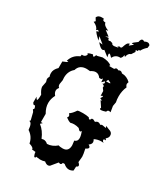

<svg xmlns="http://www.w3.org/2000/svg" viewBox="-189 -844 821 938"><g transform="rotate(30 222.0 -375.0)"><path d="M237.3 6.8Q228 6.8 216.8 -2.9Q205.1 1.5 190.4 1.5L167 -1L167.5 1.5Q167.5 5.4 160.2 5.4Q152.8 -8.3 152.8 -19.5L131.8 -21.5L132.3 -23.4Q132.3 -32.7 106.9 -40.5Q100.6 -75.7 69.8 -95.7Q66.9 -135.3 50.8 -135.3L55.7 -141.1L45.4 -182.6L37.1 -194.8Q42.5 -195.8 42.5 -200.7Q42.5 -206.1 37.1 -215.8L33.2 -213.9Q27.3 -213.9 22.5 -224.1V-255.9Q28.8 -243.7 32.2 -243.7Q37.1 -243.7 37.1 -275.4Q21.5 -298.3 21.5 -313L26.9 -340.8L22.9 -356Q22.9 -362.3 28.8 -372.6Q25.4 -378.9 25.4 -391.1Q25.4 -412.1 45.4 -430.7V-467.8Q71.8 -478 71.8 -481L62.5 -481.9Q73.2 -519 109.4 -533.7L111.3 -544.4L116.2 -543.9Q130.4 -543.9 136.2 -558.6L132.3 -562.5Q132.3 -567.4 158.2 -572.8Q162.1 -564.5 165 -564.5Q169.4 -564.5 173.3 -577.1L179.7 -576.7L206.5 -583.5Q240.2 -582.5 257.8 -568.8L253.9 -563H283.2Q287.6 -570.8 293.9 -570.8Q298.3 -570.8 303.7 -566.9Q308.6 -570.3 313.5 -570.3Q320.8 -570.3 326.7 -563Q355 -563 376 -542L373 -531.7Q373 -522.9 380.4 -515.1Q368.7 -488.8 368.7 -458.5Q368.7 -440.4 372.1 -425.8L368.2 -403.3L373.5 -370.6L364.7 -372.6Q355.5 -372.6 353.5 -362.3Q335.9 -356.4 327.6 -356.4Q320.3 -356.4 320.3 -360.8L322.3 -366.7L301.8 -397.5L309.6 -398.9L295.4 -405.3Q302.7 -416 302.7 -419.4L301.3 -420.9Q297.9 -420.9 291.5 -416L290.5 -442.9L280.3 -456.5L281.2 -461.4Q281.2 -469.2 268.6 -471.7Q277.3 -475.1 277.3 -481L274.9 -488.3L260.7 -475.1Q260.7 -494.6 257.8 -494.6L253.4 -488.3H241.7Q230 -504.9 213.9 -504.9Q201.2 -504.9 186 -494.6L167.5 -496.1Q127.4 -496.1 117.7 -461.4Q91.8 -439.9 91.8 -403.8L92.8 -389.2L88.9 -365.7Q88.9 -352.5 96.7 -348.1Q88.4 -338.4 88.4 -329.1Q88.4 -316.9 99.1 -304.7Q86.9 -282.2 86.9 -258.8Q86.9 -232.4 103 -205.6V-159.2H113.3L103 -149.4Q130.9 -127.9 146.5 -89.8L157.7 -91.8Q170.4 -91.8 181.6 -81.5Q210.9 -82.5 235.4 -104Q241.7 -100.6 258.8 -100.6Q292 -100.6 292 -137.2L289.1 -162.1Q306.2 -166.5 306.2 -185.5Q306.2 -199.7 297.4 -221.7Q295.4 -215.3 291 -215.3Q285.6 -215.3 276.9 -226.6Q262.7 -231 249.5 -231Q238.3 -231 229 -228Q216.3 -231.4 202.1 -242.7Q207 -247.6 207 -252.4Q207 -258.3 200.2 -265.1Q214.8 -274.4 229 -296.4Q235.4 -299.8 259.3 -299.8Q278.8 -299.8 293.5 -296.4Q297.9 -288.6 301.8 -288.6Q306.2 -288.6 310.1 -298.3H318.4L330.6 -292Q338.9 -298.8 345.2 -298.8Q353 -298.8 361.3 -292Q363.3 -296.4 371.1 -296.4L391.6 -292.5L389.6 -303.2Q396.5 -298.3 403.6 -296.1Q410.6 -293.9 416.3 -291.3Q421.9 -288.6 425.5 -283.9Q429.2 -279.3 429.2 -270Q429.2 -258.3 416.5 -248.5L422.9 -240.7L411.1 -240.2L410.2 -235.8Q410.2 -229 419.4 -224.1L407.2 -225.1Q385.7 -225.1 367.7 -215.8Q373 -207.5 373 -201.2Q373 -189.5 359.4 -180.7Q370.1 -174.8 370.1 -168.9Q370.1 -162.1 355.5 -155.8Q362.3 -124.5 362.3 -113.3L359.4 -81.5Q369.6 -72.8 369.6 -66.4Q369.6 -60.5 360.4 -57.1L359.4 -33.7Q347.7 -26.4 336.4 -26.4Q320.8 -26.4 305.7 -40H295.4Q293.5 -29.3 285.6 -29.3L276.9 -31.7L248 3.4Q243.2 6.8 237.3 6.8ZM288.1 -490.7Q301.8 -490.7 301.8 -493.2Q301.8 -495.6 284.7 -502.4L278.8 -490.7ZM194.8 -619.6Q190.9 -615.2 186.5 -615.2Q174.8 -615.2 154.3 -639.6L174.3 -637.7L140.6 -665.5L147.5 -644.5Q116.2 -672.4 116.2 -679.2Q116.2 -681.2 119.1 -681.2L126.5 -679.7Q123.5 -688 119.6 -688Q115.7 -688 111.3 -682.6Q107.9 -700.7 81.1 -712.4L88.4 -719.7L78.6 -735.8Q84.5 -751 106 -751L117.7 -750L116.7 -746.1Q116.7 -738.3 132.8 -737.8Q134.3 -721.7 164.6 -710L152.3 -707L180.7 -685.5L165.5 -678.7L184.6 -680.7Q186 -669.4 192.4 -669.4L198.7 -671.4L212.4 -667.5Q213.4 -659.2 226.6 -659.2L250.5 -663.1L241.7 -665L250 -670.9L256.8 -669.4Q262.2 -669.4 264.2 -674.6Q266.1 -679.7 268.3 -686.3Q270.5 -692.9 274.4 -699.2Q278.3 -705.6 287.6 -708V-696.8L308.1 -713.9H294.9Q294.9 -718.8 319.8 -736.3Q323.2 -755.9 333 -755.9Q337.4 -755.9 342.8 -752Q352.5 -757.3 359.9 -757.3Q369.1 -757.3 374.5 -748.5L373 -733.9Q357.4 -721.2 348.1 -703.6H340.3L339.8 -696.3L328.1 -695.8L331.5 -686.5L318.8 -667Q302.7 -662.6 299.3 -640.1L292 -647V-644Q292 -634.3 283.2 -625.5H278.3Q254.4 -625.5 242.7 -602.5Q230.5 -616.2 225.6 -616.2Q222.7 -616.2 222.7 -611.3L225.6 -595.7Z"/></g></svg>

Font: Truetypewriter PolyglOTT
Style: Regular
Weight: 400
Designer: Sergey Beatoff a.k.a. Sam_T
Version: Version 3.76